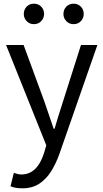

<svg xmlns="http://www.w3.org/2000/svg" viewBox="-20 -787 561 1041"><path d="M101 234Q62 234 37 223L55 150Q79 159 96 159Q182 159 219 42L231 1L13 -543H108L219 -241L271 -89H276L295 -153Q315 -218 419 -543H508L303 45Q284 99 257.5 141.5Q231 184 193 209Q155 234 101 234ZM164 -656Q140 -656 124.5 -672.5Q109 -689 109 -711Q109 -735 124.5 -751Q140 -767 164 -767Q188 -767 203.5 -751Q219 -735 219 -711Q219 -689 203.5 -672.5Q188 -656 164 -656ZM379 -656Q355 -656 339.5 -672.5Q324 -689 324 -711Q324 -735 339.5 -751Q355 -767 379 -767Q403 -767 418.5 -751Q434 -735 434 -711Q434 -689 418.5 -672.5Q403 -656 379 -656Z"/></svg>

Font: Source Han Sans & Saira Hybrid
Style: Regular
Weight: 400
Designer: Ryoko NISHIZUKA 西塚涼子 (kana & ideographs); Paul D. Hunt (Latin, Greek & Cyrillic); Wenlong ZHANG 张文龙 (bopomofo); Sandoll 
Foundry: Adobe Systems Incorporated
Version: Version 1.00;August 2, 2021;FontCreator 13.0.0.2675 64-bit